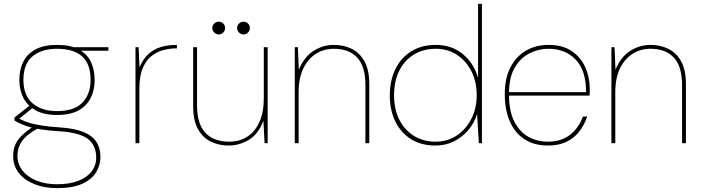

<svg xmlns="http://www.w3.org/2000/svg" viewBox="-20 -740 3622 992"><path d="M275 232Q209 232 158 211.5Q107 191 77.5 154Q48 117 48 66Q48 35 58 10Q68 -15 91.5 -38.5Q115 -62 156 -89L178 -78Q116 -44 93 -10Q70 24 70 64Q70 108 96.5 141.5Q123 175 169.5 193.5Q216 212 275 212Q339 212 384 194.5Q429 177 453 146Q477 115 477 75Q477 11 434.5 -22Q392 -55 285 -62Q234 -65 197 -70.5Q160 -76 134 -83.5Q108 -91 89 -99.5Q70 -108 55 -117V-133L137 -198L159 -191L70 -119L64 -133Q78 -128 92.5 -120.5Q107 -113 129.5 -106Q152 -99 189 -92.5Q226 -86 286 -82Q366 -77 412.5 -57.5Q459 -38 479 -5.5Q499 27 499 72Q499 113 476.5 150Q454 187 405 209.5Q356 232 275 232ZM274 -146Q207 -146 164 -170Q121 -194 100.5 -235Q80 -276 80 -326Q80 -381 100.5 -421.5Q121 -462 164 -485Q207 -508 274 -508Q344 -508 386.5 -485Q429 -462 449 -421.5Q469 -381 469 -326Q469 -276 449 -235Q429 -194 386.5 -170Q344 -146 274 -146ZM274 -166Q364 -166 406 -210Q448 -254 448 -327Q448 -410 404 -449Q360 -488 274 -488Q195 -488 148 -449Q101 -410 101 -327Q101 -247 148 -206.5Q195 -166 274 -166ZM369 -478 360 -496H540V-478Z M680 0V-496H696L701 -392Q719 -435 746.5 -460.5Q774 -486 811 -497Q848 -508 894 -508V-490H888Q861 -490 828.5 -482.5Q796 -475 766.5 -453.5Q737 -432 718.5 -390.5Q700 -349 700 -281V0Z M1161 12Q1111 12 1069 -8.5Q1027 -29 1002.5 -73.5Q978 -118 978 -191V-496H998V-196Q998 -100 1041 -54Q1084 -8 1164 -8Q1218 -8 1258 -34Q1298 -60 1320.5 -110Q1343 -160 1343 -232V-496H1363V0H1347L1341 -116Q1314 -46 1265 -17Q1216 12 1161 12ZM1110 -562Q1097 -562 1087 -572Q1077 -582 1077 -595Q1077 -609 1087 -618.5Q1097 -628 1110 -628Q1124 -628 1133.5 -618.5Q1143 -609 1143 -595Q1143 -582 1133.5 -572Q1124 -562 1110 -562ZM1238 -562Q1225 -562 1215 -572Q1205 -582 1205 -595Q1205 -609 1215 -618.5Q1225 -628 1238 -628Q1252 -628 1261.5 -618.5Q1271 -609 1271 -595Q1271 -582 1261.5 -572Q1252 -562 1238 -562Z M1503 0V-496H1519L1524 -380Q1552 -447 1600.5 -477.5Q1649 -508 1705 -508Q1756 -508 1797.5 -487.5Q1839 -467 1863.5 -422.5Q1888 -378 1888 -305V0H1868V-300Q1868 -397 1825.5 -442.5Q1783 -488 1705 -488Q1654 -488 1613 -462.5Q1572 -437 1547.5 -387Q1523 -337 1523 -264V0Z M2230 12Q2156 12 2103 -21.5Q2050 -55 2022 -113.5Q1994 -172 1994 -247Q1994 -322 2022 -381Q2050 -440 2103.5 -474Q2157 -508 2232 -508Q2314 -508 2371.5 -460.5Q2429 -413 2450 -337V-720H2470V0H2454L2445 -151Q2430 -103 2398.5 -66.5Q2367 -30 2324 -9Q2281 12 2230 12ZM2230 -8Q2292 -8 2340 -40Q2388 -72 2415.5 -126.5Q2443 -181 2443 -248Q2443 -318 2415.5 -372Q2388 -426 2340.5 -457Q2293 -488 2232 -488Q2169 -488 2120 -459Q2071 -430 2043.5 -376Q2016 -322 2016 -248Q2016 -175 2043.5 -121Q2071 -67 2119.5 -37.5Q2168 -8 2230 -8Z M2811 12Q2740 12 2690 -20.5Q2640 -53 2614 -113Q2588 -173 2588 -254Q2588 -335 2617 -391.5Q2646 -448 2697 -478Q2748 -508 2814 -508Q2887 -508 2934 -476Q2981 -444 3004 -392.5Q3027 -341 3027 -282Q3027 -272 3027 -264.5Q3027 -257 3026 -246H2599V-264H3008Q3008 -377 2954 -432.5Q2900 -488 2814 -488Q2762 -488 2715.5 -464.5Q2669 -441 2639.5 -390.5Q2610 -340 2610 -259V-250Q2610 -165 2637.5 -111.5Q2665 -58 2710.5 -33Q2756 -8 2811 -8Q2879 -8 2924 -42.5Q2969 -77 2992 -138H3014Q2999 -94 2972.5 -60Q2946 -26 2906 -7Q2866 12 2811 12Z M3139 0V-496H3155L3160 -380Q3188 -447 3236.5 -477.5Q3285 -508 3341 -508Q3392 -508 3433.5 -487.5Q3475 -467 3499.5 -422.5Q3524 -378 3524 -305V0H3504V-300Q3504 -397 3461.5 -442.5Q3419 -488 3341 -488Q3290 -488 3249 -462.5Q3208 -437 3183.5 -387Q3159 -337 3159 -264V0Z"/></svg>

Font: DM Sans 24pt Thin
Style: Regular
Weight: 250
Designer: Colophon Foundry, Jonny Pinhorn
Foundry: Colophon Foundry
Version: Version 4.004;gftools[0.9.30]